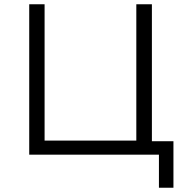

<svg xmlns="http://www.w3.org/2000/svg" viewBox="-20 -725 868 900"><path d="M725 155V0H117V-705H189V-66H619V-705H692V-63H793V155Z"/></svg>

Font: Nunito Sans 6pt Light
Style: Regular
Weight: 300
Version: Version 3.101;gftools[0.9.27]